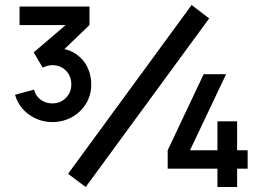

<svg xmlns="http://www.w3.org/2000/svg" viewBox="-20 -746 1068 766"><path d="M189 -259Q138 -259 96.2 -288.5Q54.5 -318 40 -368L115.5 -388.5Q123.5 -361 144 -347Q164.5 -333 189 -333.5Q221.5 -333.5 243 -355.5Q264.5 -377.5 264.5 -409.5Q264.5 -442 243.2 -464Q222 -486 188.5 -486Q178.5 -486 168.8 -483.2Q159 -480.5 150.5 -476L114.5 -537L266.5 -667L274.5 -646H58V-720H337V-646L215 -529L214 -553.5Q255 -550 284.2 -529.8Q313.5 -509.5 328.8 -478Q344 -446.5 344 -409.5Q344 -366 323 -332Q302 -298 266.5 -278.5Q231 -259 189 -259ZM847.5 0V-73H649V-146.5L792.5 -450H882L738 -146.5H847.5V-262H926V-146.5H968V-73H926V0ZM322 0 251.5 -52.5 744.5 -726 814.5 -672.5Z"/></svg>

Font: Manrope ExtraLight
Style: Bold
Weight: 700
Version: Version 4.504